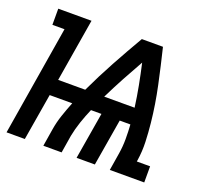

<svg xmlns="http://www.w3.org/2000/svg" viewBox="-113 -645 810 760"><g transform="rotate(20 292.5 -265.0)"><path d="M-15 0 61 -462H10V-530H150L106 -265H220Q252 -333 288 -399Q324 -465 362 -530H451Q460 -493 468.5 -456Q477 -419 485 -381.5Q493 -344 499 -306.5Q505 -269 509 -230.5Q513 -192 514.5 -152.5Q516 -113 510 -74L509 -68H565V0H420L432 -74Q437 -105 437 -136Q437 -167 435 -197H390L357 0H280L313 -197H269Q256 -167 245.5 -136Q235 -105 229 -74L217 0H140L152 -74Q157 -105 167.5 -136Q178 -167 190 -197H95L62 0ZM428 -265Q422 -310 413.5 -354.5Q405 -399 395 -443Q370 -399 346 -354.5Q322 -310 300 -265Z"/></g></svg>

Font: Iosevka Curly Slab Extended
Style: Italic
Weight: 400
Width: 7
Italic angle: -9°
Monospace: yes
Designer: Belleve Invis
Foundry: Belleve Invis
Version: Version 11.1.0; ttfautohint (v1.8.3)